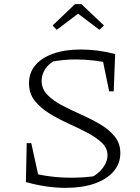

<svg xmlns="http://www.w3.org/2000/svg" viewBox="-20 -898 674 927"><path d="M297 9Q251 9 203 2Q155 -5 105 -19L127 -65Q172 -53 221.5 -46.5Q271 -40 323 -40Q353 -40 384 -42Q415 -44 446 -49L419 -40Q442 -52 460 -69Q478 -86 488.5 -106.5Q499 -127 499 -148Q499 -183 471.5 -209Q444 -235 401 -257.5Q358 -280 309.5 -302Q261 -324 218 -350.5Q175 -377 147.5 -412Q120 -447 120 -496Q120 -547 150.5 -583Q181 -619 237 -639Q293 -659 370 -659Q411 -659 453 -653.5Q495 -648 536 -637L520 -591Q476 -601 432 -606Q388 -611 345 -611Q312 -611 280 -607.5Q248 -604 217 -598L246 -606Q217 -592 199 -565.5Q181 -539 181 -508Q181 -469 208.5 -440.5Q236 -412 279 -389.5Q322 -367 370.5 -345.5Q419 -324 462.5 -298.5Q506 -273 533.5 -239.5Q561 -206 561 -159Q561 -108 528 -70Q495 -32 436 -11.5Q377 9 297 9ZM172 -19H105L109 -207H131ZM507 -457 470 -637H536L529 -457ZM373 -878 482 -775 460 -754 357 -832 254 -754 234 -775 342 -878Z"/></svg>

Font: Piazzolla Thin ExtraLight
Style: Regular
Weight: 250
Version: Version 2.005